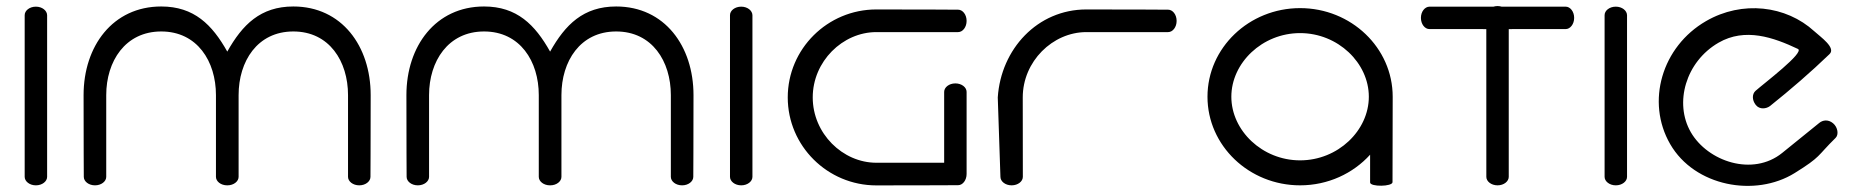

<svg xmlns="http://www.w3.org/2000/svg" viewBox="-20 -612 6131 634"><path d="M135.6 -562C135.2 -577 119.4 -590 98.5 -590C77.6 -590 61.5 -577 61.5 -562C61.3 -561.8 61.5 -28 61.5 -28C61.5 -13.2 77.6 0 98.5 0C119.4 0 135.6 -13 135.6 -28Z M1203.3 -28C1203.3 -28 1204 -136.5 1204 -298C1204 -459.5 1108.7 -590.6 948.6 -590.6C840.2 -590.6 780.4 -530.5 730.5 -441.6C680.6 -530.5 620.8 -590.6 512.4 -590.6C352.3 -590.6 256 -459.5 256 -298C256 -136.5 256.7 -28 256.7 -28C256.7 -13 272.8 0 293.7 0C314.6 0 330.8 -13 330.8 -28C330.8 -28 330.8 -186.5 330.8 -298C330.8 -409.5 393.5 -508.1 512.4 -508.1C631.3 -508.1 693.1 -409.5 693.1 -298C693.1 -186.5 693.1 -28 693.1 -28C693.1 -13 709.2 0 730.1 0C730.3 0 730.4 0 730.5 0C730.6 0 730.7 0 730.9 0C751.8 0 767.9 -13 767.9 -28C767.9 -28 767.9 -186.5 767.9 -298C767.9 -409.5 829.7 -508.1 948.6 -508.1C1067.5 -508.1 1129.2 -409.5 1129.2 -298C1129.2 -186.5 1129.2 -28 1129.2 -28C1129.2 -13 1145.4 0 1166.3 0C1187.2 0 1203.3 -13 1203.3 -28Z M2269.3 -28C2269.3 -28 2270 -136.5 2270 -298C2270 -459.5 2174.7 -590.6 2014.6 -590.6C1906.2 -590.6 1846.4 -530.5 1796.5 -441.6C1746.6 -530.5 1686.8 -590.6 1578.4 -590.6C1418.3 -590.6 1322 -459.5 1322 -298C1322 -136.5 1322.7 -28 1322.7 -28C1322.7 -13 1338.8 0 1359.7 0C1380.6 0 1396.8 -13 1396.8 -28C1396.8 -28 1396.8 -186.5 1396.8 -298C1396.8 -409.5 1459.5 -508.1 1578.4 -508.1C1697.3 -508.1 1759.1 -409.5 1759.1 -298C1759.1 -186.5 1759.1 -28 1759.1 -28C1759.1 -13 1775.2 0 1796.1 0C1796.3 0 1796.4 0 1796.5 0C1796.6 0 1796.7 0 1796.9 0C1817.8 0 1833.9 -13 1833.9 -28C1833.9 -28 1833.9 -186.5 1833.9 -298C1833.9 -409.5 1895.7 -508.1 2014.6 -508.1C2133.5 -508.1 2195.2 -409.5 2195.2 -298C2195.2 -186.5 2195.2 -28 2195.2 -28C2195.2 -13 2211.4 0 2232.3 0C2253.2 0 2269.3 -13 2269.3 -28Z M2464.6 -562C2464.2 -577 2448.4 -590 2427.5 -590C2406.6 -590 2390.5 -577 2390.5 -562C2390.3 -561.8 2390.5 -28 2390.5 -28C2390.5 -13.2 2406.6 0 2427.5 0C2448.4 0 2464.6 -13 2464.6 -28Z M3143.8 -580C3143.8 -580 3035.3 -580.8 2873.8 -580.8C2712.3 -580.8 2581.2 -450.4 2581.2 -290.3C2581.2 -130.2 2712.3 0.2 2873.8 0.2C3035.3 0.2 3143.8 -0.5 3143.8 -0.5C3158.8 -0.5 3171.8 -16.7 3171.8 -37.6L3171.8 -308.6C3171.8 -323.6 3155.6 -336.6 3134.7 -336.6C3113.8 -336.6 3097.7 -323.6 3097.7 -308.6L3097.7 -74.6C3042.4 -74.6 2947.8 -74.6 2873.8 -74.6C2762.3 -74.6 2663.7 -171.4 2663.7 -290.3C2663.7 -409.2 2762.3 -506 2873.8 -506C2985.3 -506 3143.8 -506 3143.8 -506C3158.8 -506 3171.8 -522.1 3171.8 -543C3171.8 -563.9 3158.8 -580 3143.8 -580Z M3357.5 -28C3357.5 -28 3357.2 -171.4 3357.2 -290.3C3357.2 -409.2 3455.8 -506 3567.3 -506C3678.8 -506 3837.3 -506 3837.3 -506C3852.3 -506 3865.3 -522.1 3865.3 -543C3865.3 -563.9 3852.3 -580 3837.3 -580C3837.3 -580 3728.8 -580.8 3567.3 -580.8C3405.8 -580.8 3285.2 -450.1 3274.7 -290.3C3274.7 -290.3 3283.5 -28 3283.5 -28C3283.5 -13 3299.6 0 3320.5 0C3341.4 0 3357.5 -13 3357.5 -28Z M4578.2 -10.5 4578.8 -292.6C4578.8 -454.1 4441.6 -585.2 4273 -585.2C4104.4 -585.2 3967.2 -454.1 3967.2 -292.6C3967.2 -131.1 4104.4 0 4273 0C4365.2 0 4448 -39.2 4504.2 -101.2C4504.2 -70.6 4504.2 -40.1 4504.2 -9.5C4504.2 5.5 4578.2 4.5 4578.2 -10.5ZM4046 -292.6C4046 -404.1 4147.8 -502.7 4273 -502.7C4398.2 -502.7 4500 -404.1 4500 -292.6C4500 -181.1 4398.2 -82.5 4273 -82.5C4147.8 -82.5 4046 -181.1 4046 -292.6Z M4700 -590C4685 -589.6 4672 -573.9 4672 -553C4672 -532.1 4685 -516 4700 -516C4700.1 -515.9 4789.1 -515.8 4887.9 -515.9C4887.8 -379.8 4888 -28 4888 -28C4887.9 -13.2 4904.1 0 4925 0C4945.9 0 4962 -13 4962 -28V-515.9C5060.9 -515.9 5150 -516 5150 -516C5164.8 -515.9 5178 -532.1 5178 -553C5178 -573.9 5165 -590 5150 -590H4938.5C4934.4 -591.3 4929.8 -592 4925 -592C4920.2 -592 4915.6 -591.3 4911.4 -590Z M5352.6 -562C5352.2 -577 5336.4 -590 5315.5 -590C5294.6 -590 5278.5 -577 5278.5 -562C5278.3 -561.8 5278.5 -28 5278.5 -28C5278.5 -13.2 5294.6 0 5315.5 0C5336.4 0 5352.6 -13 5352.6 -28Z M6041.4 -156.8C6052.1 -167.3 6048.9 -191.6 6032.9 -205C6016.8 -218.4 5999.1 -215.6 5987.5 -206.2L5864.9 -107C5767.6 -28.3 5619 -78.9 5563.2 -175.5C5507.5 -272.1 5546.4 -408.4 5654.8 -471C5742.7 -521.7 5836.5 -488.4 5916.9 -450.4C5940.5 -439.2 5803.9 -336 5776.9 -312C5765.6 -302 5764.7 -282 5777.6 -265.6C5790.5 -249.1 5813 -252.8 5824.9 -262C5892.7 -316.2 5958.4 -372.8 6020.9 -433C6043.9 -454 5991.7 -489.8 5970.9 -508.8C5877.8 -593.9 5732.8 -611.3 5613.6 -542.4C5467.6 -458.1 5414.3 -276 5495.1 -136.1C5575.8 3.7 5775.9 40.4 5906.2 -40.6C5994.7 -95.6 5978.6 -95 6041.4 -156.8Z"/></svg>

Font: Hi.
Style: Regular
Weight: 400
Designer: Mew Too, Robert Jablonski
Foundry: Cannot Into Space Fonts
Version: Version 1.996